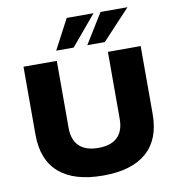

<svg xmlns="http://www.w3.org/2000/svg" viewBox="-100 -1035 1054 1136"><g transform="rotate(-10 427.5 -467.0)"><path d="M429 11Q255 11 165 -67Q75 -145 75 -297V-705H275V-302Q275 -230 314 -192.5Q353 -155 428 -155Q505 -155 543.5 -192.5Q582 -230 582 -302V-705H779V-297Q779 -145 690 -67Q601 11 429 11ZM282 -765 377 -945H538L387 -765ZM469 -765 580 -945H742L574 -765Z"/></g></svg>

Font: Nunito Sans 10pt SemiExpanded Black
Style: Regular
Weight: 900
Width: 6
Designer: Vernon Adams
Foundry: Vernon Adams
Version: Version 3.101;gftools[0.9.27]